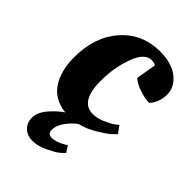

<svg xmlns="http://www.w3.org/2000/svg" viewBox="-193 -522 791 791"><g transform="rotate(45 203.0 -126.5)"><path d="M260 -393C270.7 -393 279 -391 285 -387L270 -299C281.3 -288.3 298 -279.3 320 -272C342 -264.7 361.3 -261 378 -261C396.7 -282.3 406 -307.8 406 -337.5C406 -367.2 392.8 -392.2 366.5 -412.5C340.2 -432.8 304.7 -443 260 -443C191.3 -443 135.2 -418.3 91.5 -369C47.8 -319.7 26 -255.3 26 -176C26 -122.7 37.2 -79.3 59.5 -46C81.8 -12.7 115.7 6.3 161 11C139.7 25.7 120.7 43.2 104 63.5C87.3 83.8 79 103.8 79 123.5C79 143.2 85.3 159.2 98 171.5C110.7 183.8 127.3 190 148 190C168.7 190 191 184.2 215 172.5C239 160.8 255 151.5 263 144.5C271 137.5 277.3 131.7 282 127L264 99L253 106C231 118.7 212 125 196 125C180 125 172 116.8 172 100.5C172 84.2 178.2 67.3 190.5 50C202.8 32.7 217.3 18 234 6C259.3 0 284.5 -10.7 309.5 -26C334.5 -41.3 351 -52.8 359 -60.5L378 -79L355 -110L340 -98C329.3 -90.7 315 -83.2 297 -75.5C279 -67.8 262 -64 246 -64C196.7 -64 172 -104 172 -184C172 -234.7 180 -282.2 196 -326.5C212 -370.8 233.3 -393 260 -393Z"/></g></svg>

Font: Oleo Script
Style: Regular
Weight: 400
Designer: Soytutype
Foundry: Soytutype
Version: Version 1.002